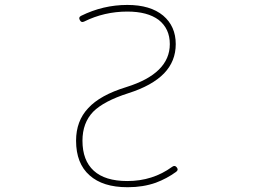

<svg xmlns="http://www.w3.org/2000/svg" viewBox="-20 -783 1040 790"><path d="M506.8 -12.7Q505.9 -12.7 503.9 -12.7Q403.3 -12.7 348.6 -61.5Q293 -110.4 293 -204.1Q293 -285.2 342.8 -337.9Q391.6 -391.6 500 -424.8Q678.7 -480.5 678.7 -601.6Q678.7 -665 632.8 -701.2Q586.9 -735.4 503.9 -735.4Q409.2 -735.4 326.2 -694.3Q314.5 -688.5 308.6 -700.2Q301.8 -711.9 313.5 -717.8Q404.3 -762.7 503.9 -762.7Q598.6 -762.7 651.4 -718.8Q703.1 -674.8 703.1 -601.6Q703.1 -531.2 655.3 -481.4Q606.4 -430.7 507.8 -399.4Q407.2 -367.2 363.3 -323.2Q319.3 -277.3 319.3 -204.1Q319.3 -123 365.7 -80.6Q412.1 -38.1 503.9 -38.1Q608.4 -38.1 688.5 -96.7Q699.2 -104.5 707 -94.7Q710.9 -89.8 710.9 -85.9Q710.9 -81.1 705.1 -76.2Q666 -47.9 621.1 -31.2Q568.4 -12.7 506.8 -12.7Z"/></svg>

Font: Rounded-X Mgen+ 1m thin
Style: Regular
Weight: 100
Designer: [Source Han Sans]
Ryoko NISHIZUKA  (kana & ideographs); Paul D. Hunt (Latin, Greek & Cyrillic); Wenlong ZHANG  (bopomofo
Version: Version 1.059.20150602